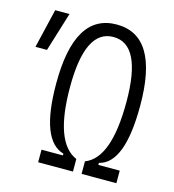

<svg xmlns="http://www.w3.org/2000/svg" viewBox="-105 -791 797 880"><g transform="rotate(15 293.0 -351.5)"><path d="M156.2 0H321.3V-59.6C245.6 -91.8 208 -195.3 208 -371.1C208 -553.7 252.4 -644 341.8 -644C431.2 -644 475.6 -553.7 475.6 -371.1C475.6 -191.9 438 -88.4 362.3 -59.6V0H527.3V-59.6H425.8V-69.3C502.4 -86.9 541 -187 541 -371.1C541 -593.3 474.6 -703.1 341.8 -703.1C209 -703.1 142.6 -593.3 142.6 -371.1C142.6 -189.5 181.2 -89.4 257.8 -67.9V-59.6H156.2ZM7.3 -507.8H62L119.1 -693.4H51.3Z"/></g></svg>

Font: Cascadia Code Light
Style: Regular
Weight: 300
Monospace: yes
Designer: Aaron Bell
Foundry: Saja Typeworks
Version: Version 2404.023